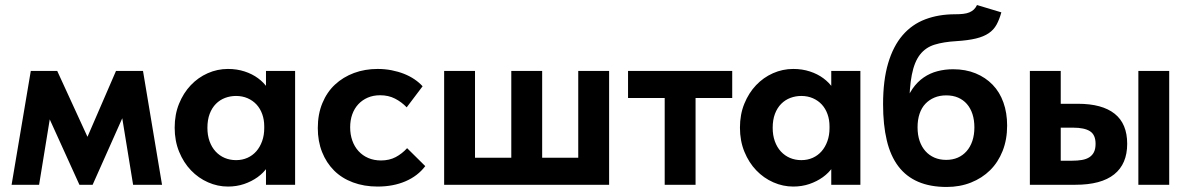

<svg xmlns="http://www.w3.org/2000/svg" viewBox="-20 -741 4768 770"><path d="M26.5 0H136.8L179.5 -262.2L298.5 0H351.5L470.3 -266.7L513.8 0H629.8L553.5 -456.5H445.2L330.8 -192.3L209.5 -456.5H103.5Z M1046.7 0H1163.5V-325.5V-332.5V-456.5H1046.7V-332.5L1039.7 -325.5V-126L1046.7 -111ZM894.2 7.2Q928.7 7.2 958.9 -3Q989 -13.3 1012.9 -30.4Q1036.7 -47.5 1052.9 -70.9Q1069 -94.3 1074.8 -120.8V-226.8H1039.7Q1039.7 -198.5 1031.2 -174.9Q1022.7 -151.3 1008 -134.4Q993.2 -117.5 972.4 -108.1Q951.5 -98.8 926.8 -98.8Q902.3 -98.8 881.3 -107.6Q860.3 -116.5 844.6 -133.5Q829 -150.5 820.4 -174.5Q811.8 -198.5 811.8 -228.5Q811.8 -260.5 820.9 -284.5Q830 -308.5 845.9 -324.5Q861.8 -340.5 882.8 -348.4Q903.8 -356.2 926.5 -356.2Q952 -356.2 973.1 -347Q994.2 -337.7 1009 -321.6Q1023.7 -305.5 1031.7 -283.1Q1039.7 -260.8 1039.7 -234.5H1069.8V-342Q1067.5 -366 1053 -387.9Q1038.5 -409.8 1015.2 -427Q992 -444.3 961.1 -454.4Q930.2 -464.5 894.2 -464.5Q851.7 -464.5 813.1 -447.4Q774.5 -430.3 745.1 -399.3Q715.7 -368.3 698.1 -325.1Q680.5 -282 680.5 -229Q680.5 -176 698.4 -132.4Q716.2 -88.8 746 -57.8Q775.7 -26.8 814.4 -9.8Q853 7.2 894.2 7.2Z M1494.5 7.2Q1556.8 7.2 1606 -13.9Q1655.3 -35 1685.5 -74.8L1612.7 -146.8Q1592.7 -124.8 1567.1 -111.1Q1541.5 -97.5 1508 -97.5Q1479.8 -97.5 1457 -107.3Q1434.3 -117 1417.9 -134.9Q1401.5 -152.8 1392.9 -177.3Q1384.3 -201.8 1384.3 -230.5Q1384.3 -258.7 1392.6 -282.2Q1401 -305.7 1416.9 -322.9Q1432.8 -340 1454.9 -349.5Q1477 -359 1504.5 -359Q1538 -359 1564.2 -345.5Q1590.5 -332 1611 -310.5L1674.8 -395Q1661.3 -410 1642.3 -422.9Q1623.3 -435.8 1600.3 -444.9Q1577.3 -454 1550.3 -459.3Q1523.3 -464.5 1494.5 -464.5Q1443.5 -464.5 1399.7 -448.3Q1356 -432 1323.6 -401.9Q1291.2 -371.8 1272.9 -327.5Q1254.5 -283.3 1254.5 -227.3Q1254.5 -174.5 1271.6 -131.4Q1288.7 -88.2 1319.7 -57.2Q1350.7 -26.2 1395.5 -9.5Q1440.2 7.2 1494.5 7.2Z M2299 -108.5H2154.3V-456.5H2030.5V-108.5H1885V-456.5H1761.2V0H2422.8V-456.5H2299Z M2645.7 0H2769.5V-348H2916.5V-456.5H2498.7V-348H2645.7Z M3313.7 0H3430.5V-325.5V-332.5V-456.5H3313.7V-332.5L3306.7 -325.5V-126L3313.7 -111ZM3161.2 7.2Q3195.7 7.2 3225.9 -3Q3256 -13.3 3279.9 -30.4Q3303.7 -47.5 3319.9 -70.9Q3336 -94.3 3341.8 -120.8V-226.8H3306.7Q3306.7 -198.5 3298.2 -174.9Q3289.7 -151.3 3275 -134.4Q3260.2 -117.5 3239.4 -108.1Q3218.5 -98.8 3193.8 -98.8Q3169.3 -98.8 3148.3 -107.6Q3127.3 -116.5 3111.6 -133.5Q3096 -150.5 3087.4 -174.5Q3078.8 -198.5 3078.8 -228.5Q3078.8 -260.5 3087.9 -284.5Q3097 -308.5 3112.9 -324.5Q3128.8 -340.5 3149.8 -348.4Q3170.8 -356.2 3193.5 -356.2Q3219 -356.2 3240.1 -347Q3261.2 -337.7 3276 -321.6Q3290.7 -305.5 3298.7 -283.1Q3306.7 -260.8 3306.7 -234.5H3336.8V-342Q3334.5 -366 3320 -387.9Q3305.5 -409.8 3282.2 -427Q3259 -444.3 3228.1 -454.4Q3197.2 -464.5 3161.2 -464.5Q3118.7 -464.5 3080.1 -447.4Q3041.5 -430.3 3012.1 -399.3Q2982.7 -368.3 2965.1 -325.1Q2947.5 -282 2947.5 -229Q2947.5 -176 2965.4 -132.4Q2983.2 -88.8 3013 -57.8Q3042.7 -26.8 3081.4 -9.8Q3120 7.2 3161.2 7.2Z M3776.5 8.8Q3829.5 8.8 3874 -8.9Q3918.5 -26.5 3950.8 -58.4Q3983 -90.3 4001 -135.8Q4019 -181.3 4019 -237.5Q4019 -288.5 4004.1 -330.1Q3989.3 -371.8 3960.9 -401.1Q3932.5 -430.5 3892.5 -446.9Q3852.5 -463.3 3802.3 -463.3Q3769.5 -463.3 3739.8 -455.5Q3710 -447.8 3684.5 -430.4Q3659 -413 3639.4 -384.8Q3619.8 -356.5 3607.8 -315L3626.5 -305Q3626.5 -389.3 3636.8 -441.1Q3647 -493 3669.5 -521.9Q3692 -550.7 3728 -561.9Q3764 -573 3815.3 -576Q3862.8 -579 3894 -586.6Q3925.3 -594.2 3945.3 -607.9Q3965.3 -621.5 3976.6 -642.2Q3988 -663 3995.8 -691.5L3898.2 -720.8Q3893.2 -710.3 3885.9 -703.1Q3878.5 -696 3867.9 -691.5Q3857.3 -687 3842.9 -685.4Q3828.5 -683.8 3810.3 -683.8Q3744.2 -683.8 3690.7 -663.5Q3637.2 -643.2 3599.7 -599.6Q3562.2 -556 3541.9 -487.7Q3521.5 -419.5 3521.5 -322.8Q3521.5 -240.2 3536.4 -178Q3551.2 -115.7 3582.6 -74.2Q3614 -32.7 3662.3 -12Q3710.5 8.8 3776.5 8.8ZM3774.5 -99.8Q3748.5 -99.8 3727.5 -108.9Q3706.5 -118 3691.5 -134.8Q3676.5 -151.5 3668.1 -175.6Q3659.8 -199.8 3659.8 -230.5Q3659.8 -260.8 3667.8 -284.6Q3675.8 -308.5 3691 -324.6Q3706.3 -340.7 3727.3 -349.6Q3748.3 -358.5 3774.8 -358.5Q3801.8 -358.5 3822.5 -349.5Q3843.2 -340.5 3857.7 -323.9Q3872.2 -307.2 3880 -283.4Q3887.7 -259.5 3887.7 -230.3Q3887.7 -200 3879.5 -175.6Q3871.2 -151.3 3856.2 -134.4Q3841.2 -117.5 3820.6 -108.6Q3800 -99.8 3774.5 -99.8Z M4303 -324.8H4234V-456.5H4110.2V0H4293Q4396.3 0 4448.4 -41.8Q4500.5 -83.5 4500.5 -164.3Q4500.5 -244.8 4450.3 -284.8Q4400 -324.8 4303 -324.8ZM4545.3 0H4669V-456.5H4545.3ZM4279.8 -96.5H4234V-229H4284Q4328.7 -229 4351.2 -214.8Q4373.7 -200.5 4373.7 -164.3Q4373.7 -144 4367.2 -131Q4360.7 -118 4348.6 -110.3Q4336.5 -102.5 4319 -99.5Q4301.5 -96.5 4279.8 -96.5Z"/></svg>

Font: Tilda Sans VF
Style: Regular
Weight: 400
Designer: ParaType Ltd
Foundry: ParaType Ltd
Version: Version 1.010